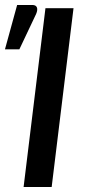

<svg xmlns="http://www.w3.org/2000/svg" viewBox="-46 -753 346 773"><path d="M0 0ZM162 0H49L137 -720H250ZM-26 -554.5 23 -733H84Q98.5 -733 102.5 -723.2Q106.5 -713.5 99.5 -697L32 -554.5Z"/></svg>

Font: Lato Semibold
Style: Italic
Weight: 600
Italic angle: -7°
Designer: Lukasz Dziedzic
Foundry: tyPoland Lukasz Dziedzic
Version: Version 2.006; 2014-01-15